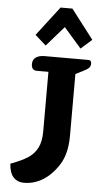

<svg xmlns="http://www.w3.org/2000/svg" viewBox="-64 -1011 585 1065"><g transform="rotate(5 228.5 -478.0)"><path d="M104 -808 229 -971H295L420 -808L359 -754L262 -865L165 -754ZM27 -84Q87 -106 122 -128.5Q157 -151 175 -186.5Q193 -222 193 -277V-610H127Q113 -610 105.5 -619Q98 -628 98 -645Q98 -670 116 -682.5Q134 -695 164 -695H406Q417 -695 421 -690Q425 -685 425 -675Q425 -661 415.5 -651.5Q406 -642 381 -630L343 -611V-267Q343 -166 303 -104Q263 -42 211 -12Q164 15 111 15Q75 15 52.5 -9Q30 -33 27 -84Z"/></g></svg>

Font: Maitree
Style: Bold
Weight: 700
Designer: CadsonDemak Team
Foundry: CadsonDemak
Version: Version 1.002